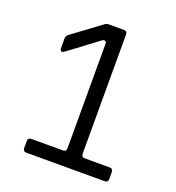

<svg xmlns="http://www.w3.org/2000/svg" viewBox="-132 -836 865 942"><g transform="rotate(20 300.0 -365.0)"><path d="M111 0Q93 0 93 -18V-54Q93 -72 111 -72H275Q293 -72 293 -90V-634Q293 -645 286.5 -648Q280 -651 271 -645L116 -529Q108 -523 101.5 -526Q95 -529 95 -540V-590Q95 -603 105 -612L255 -723Q264 -730 277 -730H355Q372 -730 372 -712V-90Q372 -72 390 -72H519Q537 -72 537 -54V-18Q537 0 519 0Z"/></g></svg>

Font: Pitagon Sans Mono Light
Style: Regular
Weight: 300
Monospace: yes
Designer: Travis Tran
Foundry: Pitagon
Version: Version 1.001; ttfautohint (v1.8.4.7-5d5b);gftools[0.9.26]